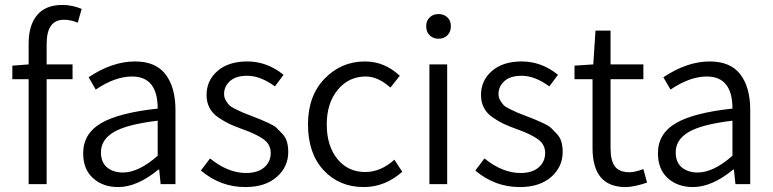

<svg xmlns="http://www.w3.org/2000/svg" viewBox="-20 -746 3134 778"><path d="M239 -666Q169 -666 169 -568V-485H274V-425H169V0H96V-425H30V-480L96 -485V-569Q96 -644 130.5 -685Q165 -726 233 -726Q272 -726 311 -710L295 -654Q267 -666 239 -666Z M459 12Q397 12 357 -24Q317 -60 317 -125Q317 -204 389 -246.5Q461 -289 619 -306Q619 -436 515 -436Q446 -436 368 -383L339 -433Q435 -497 527 -497Q611 -497 651 -444.5Q691 -392 691 -300V0H631L625 -59H622Q536 12 459 12ZM478 -47Q542 -47 619 -115V-257Q494 -242 441.5 -211Q389 -180 389 -129Q389 -88 414 -67.5Q439 -47 478 -47Z M974 12Q873 12 794 -55L831 -104Q904 -45 977 -45Q1025 -45 1051 -68Q1077 -91 1077 -126Q1077 -161 1047.5 -182Q1018 -203 964 -222Q931 -234 910.5 -243.5Q890 -253 865.5 -269.5Q841 -286 829 -309Q817 -332 817 -361Q817 -420 861.5 -458.5Q906 -497 982 -497Q1062 -497 1129 -443L1094 -396Q1035 -439 982 -439Q936 -439 912 -417.5Q888 -396 888 -365Q888 -351 895 -339Q902 -327 909.5 -319.5Q917 -312 936 -303Q955 -294 964 -290Q973 -286 997 -277Q1025 -266 1034 -262.5Q1043 -259 1067 -248Q1091 -237 1100.5 -228Q1110 -219 1124 -204Q1138 -189 1143 -170.5Q1148 -152 1148 -130Q1148 -70 1101.5 -29Q1055 12 974 12Z M1454 12Q1355 12 1291.5 -56Q1228 -124 1228 -242Q1228 -358 1295.5 -427.5Q1363 -497 1459 -497Q1538 -497 1600 -439L1562 -391Q1512 -436 1462 -436Q1393 -436 1348.5 -382Q1304 -328 1304 -242Q1304 -155 1347 -102Q1390 -49 1460 -49Q1523 -49 1578 -99L1610 -50Q1540 12 1454 12Z M1707 -640Q1707 -662 1721 -675.5Q1735 -689 1757 -689Q1779 -689 1793 -675.5Q1807 -662 1807 -640Q1807 -617 1793 -603Q1779 -589 1757 -589Q1735 -589 1721 -603Q1707 -617 1707 -640ZM1720 0V-485H1792V0Z M2086 12Q1985 12 1906 -55L1943 -104Q2016 -45 2089 -45Q2137 -45 2163 -68Q2189 -91 2189 -126Q2189 -161 2159.5 -182Q2130 -203 2076 -222Q2043 -234 2022.5 -243.5Q2002 -253 1977.5 -269.5Q1953 -286 1941 -309Q1929 -332 1929 -361Q1929 -420 1973.5 -458.5Q2018 -497 2094 -497Q2174 -497 2241 -443L2206 -396Q2147 -439 2094 -439Q2048 -439 2024 -417.5Q2000 -396 2000 -365Q2000 -351 2007 -339Q2014 -327 2021.5 -319.5Q2029 -312 2048 -303Q2067 -294 2076 -290Q2085 -286 2109 -277Q2137 -266 2146 -262.5Q2155 -259 2179 -248Q2203 -237 2212.5 -228Q2222 -219 2236 -204Q2250 -189 2255 -170.5Q2260 -152 2260 -130Q2260 -70 2213.5 -29Q2167 12 2086 12Z M2515 12Q2381 12 2381 -146V-425H2308V-480L2384 -485L2393 -622H2454V-485H2587V-425H2454V-144Q2454 -96 2471.5 -72Q2489 -48 2531 -48Q2552 -48 2587 -61L2602 -6Q2548 12 2515 12Z M2788 12Q2726 12 2686 -24Q2646 -60 2646 -125Q2646 -204 2718 -246.5Q2790 -289 2948 -306Q2948 -436 2844 -436Q2775 -436 2697 -383L2668 -433Q2764 -497 2856 -497Q2940 -497 2980 -444.5Q3020 -392 3020 -300V0H2960L2954 -59H2951Q2865 12 2788 12ZM2807 -47Q2871 -47 2948 -115V-257Q2823 -242 2770.5 -211Q2718 -180 2718 -129Q2718 -88 2743 -67.5Q2768 -47 2807 -47Z"/></svg>

Font: Assistant
Style: Regular
Weight: 400
Designer: Hebrew By Ben Nathan, Latin by Paul Hunt
Version: Version 2.001;PS 002.001;hotconv 1.0.88;makeotf.lib2.5.64775